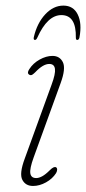

<svg xmlns="http://www.w3.org/2000/svg" viewBox="-20 -640 300 668"><path d="M106 -20.5Q115.5 -20.5 127 -26.8Q138.5 -33 153.5 -48Q167.5 -62 175 -58Q179 -55.5 178.8 -49.5Q178.5 -43.5 175 -37.5Q162.5 -18 140 -5.5Q117.5 7 95 7Q69 7 57.8 -14.2Q46.5 -35.5 66 -88L159.5 -345.5Q173.5 -383 171.2 -400.2Q169 -417.5 151.5 -417.5Q130 -417.5 103 -389Q97.5 -383.5 92.5 -380.2Q87.5 -377 82 -380Q72.5 -385.5 82 -399.5Q95 -420 118 -432.8Q141 -445.5 162.5 -445.5Q188 -445.5 198.8 -423.5Q209.5 -401.5 191 -351L97 -92Q83 -53.5 85.5 -37Q88 -20.5 106 -20.5ZM193.6 -587.5Q145 -587.5 109.8 -509Q106.2 -501 101.7 -501Q95.6 -501 97.7 -511Q109 -559.5 137.3 -590Q165.7 -620.5 200.5 -620.5Q235.4 -620.5 250.5 -589.5Q265.7 -558.5 256.4 -509.5Q254.4 -501 248.7 -501Q243.9 -501 243.9 -509Q245.5 -587.5 193.6 -587.5Z"/></svg>

Font: Fraunces 72pt SuperSoft Thin
Style: Italic
Weight: 100
Italic angle: -16°
Version: Version 1.000;[b76b70a41]